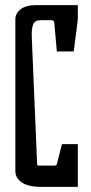

<svg xmlns="http://www.w3.org/2000/svg" viewBox="-20 -730 356 750"><path d="M40 -62V-654Q40 -678 61 -694Q82 -710 120 -710H284V-654L268 -529H202L192 -642Q191 -651 180 -651H138Q116 -651 109.5 -634.5Q103 -618 104 -588L125 -89Q125 -83 131 -83H190Q201 -83 202 -89L222 -167H284V0H141Q90 0 65 -17.5Q40 -35 40 -62Z"/></svg>

Font: Bahianita
Style: Regular
Weight: 400
Designer: Pablo Cosgaya & Dani Raskovsky
Foundry: Pablo Cosgaya & Dani Raskovsky
Version: Version 1.008